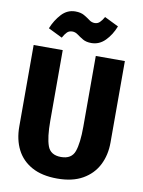

<svg xmlns="http://www.w3.org/2000/svg" viewBox="-102 -1010 818 1097"><g transform="rotate(10 307.5 -462.0)"><path d="M572.3 -710.8V-237.9Q572.3 -165.1 542.8 -107.4Q513.3 -49.7 454.6 -16.2Q395.9 17.4 307.7 17.4Q219 17.4 160.3 -14.9Q101.5 -47.2 72.3 -104.6Q43.1 -162.1 43.1 -237.9V-710.8H211.8V-300.5Q211.8 -204.6 229.2 -156.2Q246.7 -107.7 307.7 -107.7Q368.7 -107.7 386.2 -156.2Q403.6 -204.6 403.6 -300.5V-710.8ZM365.1 -779Q335.4 -779 315.6 -790.5Q295.9 -802.1 280.5 -813.6Q265.1 -825.1 248.2 -825.1Q229.2 -825.1 217.7 -813.8Q206.2 -802.6 193.8 -780L112.3 -820Q131.8 -868.7 165.1 -904.9Q198.5 -941 245.1 -941Q276.4 -941 296.4 -929.5Q316.4 -917.9 331.5 -906.4Q346.7 -894.9 364.1 -894.9Q381 -894.9 392.8 -905.9Q404.6 -916.9 417.4 -939L499 -899Q479 -847.7 444.9 -813.3Q410.8 -779 365.1 -779Z"/></g></svg>

Font: FiraCode Nerd Font
Style: Bold
Weight: 700
Designer: Carrois Corporate, Edenspiekermann AG, Nikita Prokopov
Foundry: Carrois Corporate, Edenspiekermann AG, Nikita Prokopov
Version: Version 6.002;Nerd Fonts 2.1.0